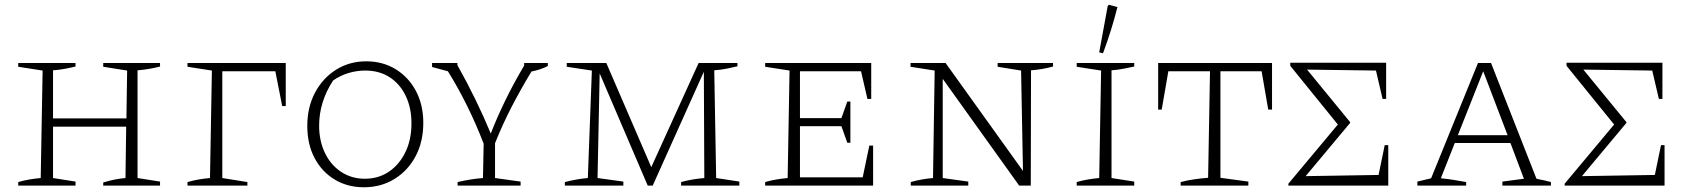

<svg xmlns="http://www.w3.org/2000/svg" viewBox="-20 -784 7152 811"><path d="M57 0V-15Q81 -22 105 -26Q129 -30 152 -32L160 -486L57 -502V-518H299V-503Q279 -498 255 -493.5Q231 -489 204 -487V-284H514L517 -486L416 -502V-518H656V-503Q637 -498 612 -493.5Q587 -489 561 -487V-32L656 -17V0H416V-13Q463 -28 510 -32L513 -249H204V-32L299 -17V0Z M772 0V-15Q796 -22 820 -26Q844 -30 867 -32L875 -486L772 -502V-518H1187V-336H1172L1143 -483H919V-32L1025 -15V0Z M1517 7Q1447 7 1393 -26Q1339 -59 1308.5 -117Q1278 -175 1278 -252Q1278 -331 1310.5 -392.5Q1343 -454 1399.5 -489.5Q1456 -525 1527 -525Q1597 -525 1651.5 -491.5Q1706 -458 1737 -399.5Q1768 -341 1768 -265Q1768 -186 1736 -125Q1704 -64 1647 -28.5Q1590 7 1517 7ZM1521 -29Q1579 -29 1623 -59Q1667 -89 1692.5 -141.5Q1718 -194 1718 -263Q1718 -329 1693.5 -379.5Q1669 -430 1625.5 -458Q1582 -486 1522 -486Q1487 -486 1452 -475.5Q1417 -465 1387 -444Q1328 -354 1328 -253Q1328 -189 1352.5 -138Q1377 -87 1421 -58Q1465 -29 1521 -29Z M1913 0V-15Q1968 -28 2020 -32L2023 -177Q1991 -260 1953.5 -336Q1916 -412 1872 -483L1805 -501V-518H1912V-509Q1954 -434 1989 -362Q2024 -290 2053 -220Q2079 -287 2114 -359Q2149 -431 2194 -507V-518H2294V-505Q2262 -489 2225 -482Q2180 -408 2141 -332.5Q2102 -257 2071 -179V-32L2179 -17V0Z M3005 -32 3103 -17V0H2857V-15Q2882 -22 2906.5 -26Q2931 -30 2955 -32L2953 -481L2737 0H2716L2513 -474L2504 -32L2613 -17V0H2366V-15Q2416 -28 2463 -32L2480 -486L2374 -502V-518H2541L2731 -78L2931 -518H3095V-504Q3075 -499 3049.5 -494Q3024 -489 2997 -487Z M3652 -169H3668V0H3212V-15Q3236 -22 3260 -26Q3284 -30 3307 -32L3315 -486L3212 -502V-518H3660V-366H3644L3617 -483H3359V-285H3534L3559 -355H3572V-181H3559L3534 -251H3359V-35H3624Z M4194 -518H4428V-503Q4402 -496 4380.5 -492.5Q4359 -489 4335 -487L4334 0H4285L3962 -451V-32L4070 -17V0H3827V-15Q3851 -22 3874.5 -26Q3898 -30 3921 -32L3928 -486L3826 -502V-518H3974L4301 -62L4293 -486L4194 -502Z M4528 0V-15Q4552 -22 4576 -26Q4600 -30 4623 -32L4631 -486L4528 -502V-518H4771V-503Q4751 -499 4727 -494Q4703 -489 4675 -487V-32L4771 -17V0ZM4639 -559 4623 -563 4659 -759 4664 -764 4700 -754Q4675 -655 4639 -559Z M5353 -518V-321H5337L5309 -483H5135V-33L5253 -17V0H4967V-15Q4998 -23 5027 -27Q5056 -31 5083 -33L5091 -483H4915L4887 -321H4872V-518Z M5829 -171H5844V0H5422V-8L5631 -258L5430 -506V-519H5835V-366H5820L5792 -486L5501 -490L5683 -268V-265L5495 -40L5803 -45Z M6470 -29Q6481 -26 6488 -25Q6495 -24 6504 -22Q6513 -20 6531 -15V0H6326V-17L6417 -29L6360 -180H6125L6066 -31Q6096 -28 6121 -24Q6146 -20 6173 -15V0H5967V-17L6025 -31L6223 -518H6278ZM6138 -213H6348L6245 -483Z M6996 -171H7011V0H6589V-8L6798 -258L6597 -506V-519H7002V-366H6987L6959 -486L6668 -490L6850 -268V-265L6662 -40L6970 -45Z"/></svg>

Font: Piazzolla SC ExtraLight
Style: Regular
Weight: 200
Designer: Juan Pablo del Peral
Foundry: Huerta Tipografica
Version: Version 1.330